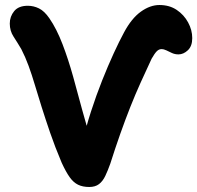

<svg xmlns="http://www.w3.org/2000/svg" viewBox="-20 -734 787 766"><path d="M336 12Q310 12 291.5 3Q273 -6 258 -27Q243 -48 226 -85Q199 -149 180 -204.5Q161 -260 146 -307.5Q131 -355 119 -395.5Q107 -436 94 -471.5Q81 -507 65 -538Q49 -565 34 -588Q19 -611 19 -640Q19 -668 36.5 -689.5Q54 -711 91 -711Q114 -711 135.5 -700.5Q157 -690 177 -661Q206 -619 229.5 -557.5Q253 -496 272 -427.5Q291 -359 308.5 -293.5Q326 -228 343 -179L307 -158Q322 -224 343 -289Q364 -354 387.5 -413Q411 -472 433.5 -521Q456 -570 475 -605Q505 -661 542 -687.5Q579 -714 616 -714Q656 -714 685 -694.5Q714 -675 730.5 -644.5Q747 -614 747 -582Q747 -550 729.5 -533.5Q712 -517 692 -517Q678 -517 666 -522.5Q654 -528 644 -533Q634 -538 624 -538Q614 -538 605.5 -529.5Q597 -521 585 -500Q563 -453 541.5 -405.5Q520 -358 500 -307.5Q480 -257 460 -200.5Q440 -144 420 -81Q410 -53 400 -32Q390 -11 375 0.5Q360 12 336 12Z"/></svg>

Font: Shantell Sans
Style: Bold
Weight: 700
Designer: Stephen Nixon, Anya Danilova, Shantell Martin
Foundry: Arrow Type
Version: Version 1.011;[c5ecc13dd]